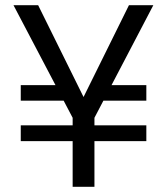

<svg xmlns="http://www.w3.org/2000/svg" viewBox="-20 -720 642 740"><path d="M60 -176V-237H544V-176ZM273 -332H60V-392H263ZM344 -332 354 -392H544V-332ZM260 0V-266L32 -700H127L307 -336H297L477 -700H571L344 -266V0Z"/></svg>

Font: DM Sans 11pt
Style: Regular
Weight: 400
Version: Version 4.004;gftools[0.9.30]